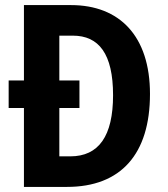

<svg xmlns="http://www.w3.org/2000/svg" viewBox="-20 -827 659 754"><path d="M259 -807H74V-511H14V-403H74V-93H243C455 -93 569 -222 569 -458C569 -686 449 -807 259 -807ZM266 -687C368 -687 424 -616 424 -453C424 -293 368 -213 256 -213H213V-403H292V-511H213V-687Z"/></svg>

Font: Noto Sans Kannada UI Condensed
Style: Bold
Weight: 700
Width: 3
Designer: Jelle Bosma - Monotype Design Team
Foundry: Monotype Imaging Inc.
Version: Version 2.005